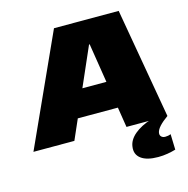

<svg xmlns="http://www.w3.org/2000/svg" viewBox="-162 -824 1153 1178"><g transform="rotate(-15 414.0 -235.5)"><path d="M285 -700H696L818 0H558L471 -548H467L227 0H-33ZM258 -299H611L587 -128H233ZM699 229Q627 229 591 202Q555 175 562 127Q567 85 607.5 50.5Q648 16 717 -6L818 0Q783 25 763.5 46.5Q744 68 741 87Q739 102 748 111Q757 120 773 120Q792 120 808 113L811 212Q788 219 759 224Q730 229 699 229Z"/></g></svg>

Font: Pathway Extreme 28pt Black
Style: Italic
Weight: 900
Italic angle: -8°
Designer: Eduardo Rodriguez Tunni
Foundry: Eduardo Rodriguez Tunni
Version: Version 1.001;gftools[0.9.26]